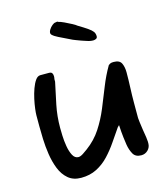

<svg xmlns="http://www.w3.org/2000/svg" viewBox="-127 -1034 943 1083"><g transform="rotate(-15 344.0 -493.0)"><path d="M213 -50Q167 -50 137.5 -75Q108 -100 92 -140.5Q76 -181 69 -227.5Q62 -274 60.5 -317.5Q59 -361 59 -392V-456Q59 -469 62 -494Q65 -519 71.5 -549Q78 -579 88 -606.5Q98 -634 110.5 -651.5Q123 -669 139 -669H189Q203 -669 207.5 -661.5Q212 -654 212 -643Q212 -639 211.5 -635Q211 -631 210 -627V-612Q196 -548 183 -484.5Q170 -421 170 -353Q170 -338 171 -307.5Q172 -277 177.5 -244.5Q183 -212 195 -189.5Q207 -167 228 -167Q239 -167 255.5 -177.5Q272 -188 282 -196Q335 -235 368.5 -286.5Q402 -338 426 -396Q450 -454 473 -512.5Q496 -571 527 -624Q535 -630 540.5 -632Q546 -634 558 -634Q592 -634 602.5 -612Q613 -590 613 -559Q613 -514 611 -470Q609 -426 609 -382V-293Q609 -289 611.5 -268.5Q614 -248 618 -222Q623 -196 625.5 -175.5Q628 -155 628 -150V-140Q628 -117 612 -101Q596 -85 573 -85Q539 -85 525.5 -109.5Q512 -134 507 -165Q505 -176 501 -209Q497 -242 495 -282L485 -272Q460 -236 433.5 -197Q407 -158 375.5 -124.5Q344 -91 304 -70.5Q264 -50 213 -50ZM478 -781Q466 -781 452.5 -784.5Q439 -788 426 -793Q423 -794 410 -798.5Q397 -803 384.5 -808Q372 -813 367 -815Q314 -841 292 -851.5Q270 -862 258 -874Q256 -876 254 -882Q253 -892 260.5 -904Q268 -916 279 -925Q290 -934 297 -934Q305 -936 308 -936Q311 -936 315 -933Q326 -931 347.5 -921Q369 -911 388.5 -900.5Q408 -890 413 -885Q448 -864 467.5 -850.5Q487 -837 495 -826Q503 -815 503 -799Q503 -789 495 -785Q487 -781 478 -781Z"/></g></svg>

Font: Fuzzy Bubbles
Style: Bold
Weight: 700
Designer: Robert E. Leuschke
Foundry: Robert E. Leuschke
Version: Version 1.010; ttfautohint (v1.8.3)